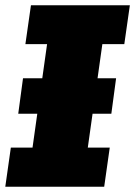

<svg xmlns="http://www.w3.org/2000/svg" viewBox="-25 -706 511 726"><path d="M62 -410H414L396 -276H44ZM-5 0 16 -148H98L153 -539H71L92 -686H466L445 -539H362L307 -148H390L369 0Z"/></svg>

Font: Chivo Medium Black
Style: Italic
Weight: 900
Italic angle: -8.05°
Version: Version 2.002